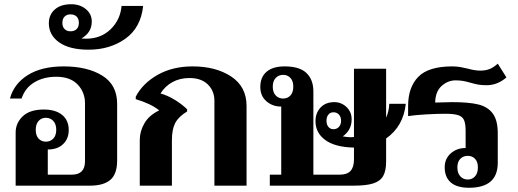

<svg xmlns="http://www.w3.org/2000/svg" viewBox="-20 -878 2451 908"><path d="M54 -251Q54 -296 87.5 -328Q121 -360 187 -360Q243 -360 274 -334.5Q305 -309 305 -263Q305 -222 278.5 -196.5Q252 -171 206 -171V-52H320Q382 -52 382 -116V-389Q382 -442 347 -478.5Q312 -515 246 -515Q187 -515 143 -489Q99 -463 82 -412H27Q46 -482 111.5 -523Q177 -564 281 -564Q393 -564 463.5 -520.5Q534 -477 534 -387V-119Q534 -55 502 -27.5Q470 0 405 0H54ZM246 -264Q246 -291 232 -306Q218 -321 197 -321Q176 -321 162.5 -306Q149 -291 149 -264Q149 -237 162.5 -222.5Q176 -208 197 -208Q218 -208 232 -222.5Q246 -237 246 -264Z M211 -768Q211 -808 239 -833Q267 -858 317 -858Q358 -858 386 -835Q414 -812 414 -776Q414 -724 365 -696Q372 -695 387 -695Q457 -695 503 -739.5Q549 -784 555 -850H657Q646 -747 573 -695Q500 -643 399 -643Q309 -643 260 -677.5Q211 -712 211 -768ZM353 -770Q353 -789 342.5 -799.5Q332 -810 313 -810Q296 -810 285.5 -799.5Q275 -789 275 -770Q275 -751 285.5 -740.5Q296 -730 313 -730Q332 -730 342.5 -740.5Q353 -751 353 -770Z M641 -216Q641 -257 663 -295Q685 -333 733 -356Q693 -388 622 -409V-421Q655 -484 725.5 -524Q796 -564 891 -564Q1001 -564 1073.5 -516Q1146 -468 1146 -377V0H994V-401Q994 -448 963 -478.5Q932 -509 876 -509Q831 -509 796 -490Q761 -471 739 -436Q772 -427 806.5 -406Q841 -385 865 -361V-351Q824 -326 808.5 -296Q793 -266 793 -215V0H641Z M1806 -223V-114Q1806 -70 1792 -45.5Q1778 -21 1745 -10.5Q1712 0 1653 0H1256V-52H1310V-374Q1269 -374 1240 -399Q1211 -424 1211 -467Q1211 -513 1240.5 -538.5Q1270 -564 1326 -564Q1397 -564 1429.5 -532.5Q1462 -501 1462 -446V-52H1587Q1622 -52 1638 -70Q1654 -88 1654 -124V-180Q1564 -182 1518 -216Q1472 -250 1472 -305Q1472 -344 1496 -369.5Q1520 -395 1561 -395Q1594 -395 1618.5 -372Q1643 -349 1643 -313Q1643 -263 1601 -233Q1625 -229 1637 -229Q1648 -229 1654 -230V-553H1806V-322Q1819 -349 1821 -387H1899Q1888 -281 1806 -223ZM1367 -468Q1367 -495 1353.5 -509.5Q1340 -524 1319 -524Q1298 -524 1284 -509.5Q1270 -495 1270 -468Q1270 -441 1284 -426.5Q1298 -412 1319 -412Q1340 -412 1353.5 -426.5Q1367 -441 1367 -468ZM1593 -307Q1593 -325 1583 -336Q1573 -347 1557 -347Q1542 -347 1533 -336Q1524 -325 1524 -307Q1524 -289 1533 -278Q1542 -267 1557 -267Q1573 -267 1583 -278Q1593 -289 1593 -307Z M2083 -87Q2083 -127 2111.5 -152.5Q2140 -178 2182 -178V-259Q2182 -293 2174.5 -310Q2167 -327 2146.5 -333.5Q2126 -340 2085 -340Q2046 -340 1994.5 -337Q1943 -334 1910 -329V-377Q1910 -465 1958 -514.5Q2006 -564 2119 -564Q2140 -564 2159 -560.5Q2178 -557 2194 -553Q2226 -544 2252 -544Q2275 -544 2294 -551Q2313 -558 2334 -577L2375 -512Q2333 -475 2281 -475Q2258 -475 2241.5 -478Q2225 -481 2204 -487Q2169 -498 2135 -498Q2098 -498 2068.5 -471.5Q2039 -445 2038 -393Q2094 -395 2119 -395Q2197 -395 2242 -384Q2287 -373 2310.5 -341Q2334 -309 2334 -248V-108Q2334 10 2198 10Q2141 10 2112 -15Q2083 -40 2083 -87ZM2240 -86Q2240 -113 2226.5 -127Q2213 -141 2192 -141Q2171 -141 2157 -127Q2143 -113 2143 -86Q2143 -59 2157 -44Q2171 -29 2192 -29Q2213 -29 2226.5 -44Q2240 -59 2240 -86Z"/></svg>

Font: Trirong Bold
Style: Regular
Weight: 700
Designer: Katatrad Team
Foundry: CadsonDemak
Version: Version 1.000